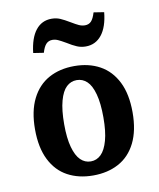

<svg xmlns="http://www.w3.org/2000/svg" viewBox="-75 -688 629 760"><g transform="rotate(-10 239.5 -308.0)"><path d="M43.3 -208.1Q43.3 -281.4 68 -330.6Q92.6 -379.8 136.8 -404.1Q180.9 -428.3 239.4 -428.3Q297.8 -428.3 341.9 -404.1Q386.1 -379.8 410.8 -330.6Q435.4 -281.4 435.4 -208.1Q435.4 -134.9 410.8 -85.6Q386.1 -36.4 341.9 -12.6Q297.8 11.3 239.4 11.3Q180.9 11.3 136.8 -12.6Q92.6 -36.4 68 -85.6Q43.3 -134.9 43.3 -208.1ZM318.2 -208.1Q318.2 -265.5 308.1 -302.2Q298.1 -338.9 280.5 -355.4Q263 -371.9 239.4 -371.9Q215.7 -371.9 198.2 -355.4Q180.6 -338.9 170.6 -302.2Q160.5 -265.5 160.5 -208.1Q160.5 -152 170.6 -115.8Q180.6 -79.5 198.2 -62.3Q215.7 -45.2 239.4 -45.2Q263 -45.2 280.5 -62.3Q298.1 -79.5 308.1 -115.8Q318.2 -152 318.2 -208.1ZM225.2 -524.2Q205.9 -535.4 194.8 -540.4Q183.7 -545.4 172.4 -545.4Q157 -545.4 147.2 -535.1Q137.3 -524.8 130.4 -500.9L88.7 -507.3Q95.3 -566.8 119.7 -597.6Q144 -628.4 183.3 -628.4Q202.2 -628.4 217.6 -621.8Q233.1 -615.2 256.3 -601.3Q274.1 -590.5 285.9 -585.1Q297.8 -579.7 309.9 -579.7Q325.6 -579.7 335.3 -590Q344.9 -600.4 351.9 -624.3L393.5 -617.8Q387.7 -559.1 363 -527.9Q338.2 -496.7 298.6 -496.7Q279.7 -496.7 263.3 -503.7Q246.9 -510.6 225.2 -524.2Z"/></g></svg>

Font: Playfair Micro SmCond SmLight
Style: Regular
Weight: 360
Width: 4
Designer: Claus Eggers Sørensen
Foundry: Claus Eggers Sørensen
Version: Version 2.100;Glyphs 3.2 (3219)